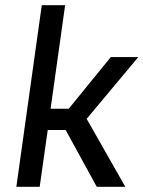

<svg xmlns="http://www.w3.org/2000/svg" viewBox="-20 -720 553 740"><path d="M233 -219H164L133 0H43L141 -700H231L175 -301H245L407 -500H513L314 -262L463 0H353Z"/></svg>

Font: Retni Sans Medium
Style: Italic
Weight: 500
Italic angle: -8°
Designer: Vitaly Kuzmin
Foundry: ParaType Ltd.
Version: Version 1.00;June 10, 2019;FontCreator 11.5.0.2425 64-bit; t